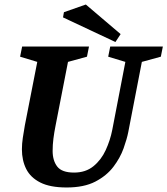

<svg xmlns="http://www.w3.org/2000/svg" viewBox="-20 -820 741 850"><path d="M275 10Q202 10 158.5 -12Q115 -34 96 -72Q77 -110 77 -159Q77 -183 81 -210Q85 -237 90 -265L145 -546L69 -569L78 -614H374L365 -569L281 -546L226 -264Q220 -234 216.5 -206.5Q213 -179 213 -152Q213 -109 233.5 -82.5Q254 -56 308 -56Q359 -56 393.5 -84Q428 -112 448 -155.5Q468 -199 477 -245L535 -546L459 -569L468 -614H701L692 -569L608 -546L548 -236Q542 -205 527 -163Q512 -121 482 -81.5Q452 -42 402 -16Q352 10 275 10ZM491 -634 259 -743 263 -766 360 -800 514 -669Z"/></svg>

Font: Manuale
Style: Italic
Weight: 400
Italic angle: -11°
Designer: Eduardo Tunni / Pablo Cosgaya
Foundry: Eduardo Tunni / Pablo Cosgaya
Version: Version 1.002